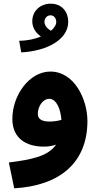

<svg xmlns="http://www.w3.org/2000/svg" viewBox="-20 -791 538 1041"><path d="M95 -507C236 -514 350 -577 350 -673C350 -724 318 -771 255 -771C197 -771 155 -730 155 -676C155 -639 175 -612 202 -593C168 -579 127 -570 84 -570ZM221 -673C221 -693 236 -708 254 -708C274 -708 285 -690 285 -672C285 -656 274 -639 256 -624C236 -636 221 -653 221 -673ZM57 230C303 216 454 92 454 -135C454 -250 385 -403 253 -403C140 -403 47 -276 47 -146C47 -40 123 4 218 4C243 4 265 0 284 -7C242 55 156 74 28 90ZM185 -174C185 -211 210 -255 247 -255C288 -255 309 -196 313 -141C292 -135 269 -132 248 -132C206 -132 185 -146 185 -174Z"/></svg>

Font: Noto Sans Arabic UI
Style: Bold
Weight: 700
Designer: Monotype Design Team, Nadine Chahine and Nizar Qandah
Foundry: Monotype Imaging Inc.
Version: Version 2.010